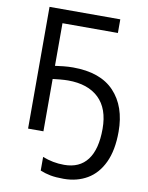

<svg xmlns="http://www.w3.org/2000/svg" viewBox="-102 -786 855 1109"><g transform="rotate(10 325.5 -232.0)"><path d="M277 -314Q257 -314 229.5 -311.5Q202 -309 187 -307V0H97V-714H512V-634H187V-384Q206 -387 235.5 -390Q265 -393 292 -393Q453 -393 534 -307Q615 -221 615 -73Q615 36 581 108Q547 180 487 215Q427 250 349 250Q303 250 271.5 244Q240 238 211 226V146Q242 158 273 164Q304 170 338 170Q428 170 474.5 108.5Q521 47 521 -73Q521 -192 457 -253Q393 -314 277 -314Z"/></g></svg>

Font: Noto Sans Living
Style: Regular
Weight: 400
Designer: Monotype Design Team
Foundry: Monotype Imaging Inc.
Version: Version 2.013; ttfautohint (v1.8.4.7-5d5b)